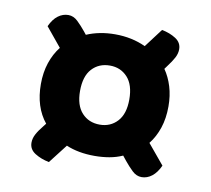

<svg xmlns="http://www.w3.org/2000/svg" viewBox="-61 -599 679 618"><g transform="rotate(10 278.5 -290.0)"><path d="M484 -292Q484 -253 473.5 -221.5Q463 -190 444 -166L498 -101Q487 -77 471.5 -65Q456 -53 438 -53Q421 -53 407 -66.5Q393 -80 380 -96L368 -111Q348 -102 325 -98Q302 -94 277 -94Q224 -94 184 -111L136 -49Q110 -54 90 -66.5Q70 -79 70 -101Q70 -115 77.5 -129Q85 -143 99 -160L106 -169Q67 -217 67 -292Q67 -330 77.5 -361.5Q88 -393 107 -417L56 -479Q67 -503 82.5 -514.5Q98 -526 116 -526Q133 -526 147 -512.5Q161 -499 174 -483L182 -473Q224 -491 275 -491Q330 -491 375 -470L421 -531Q447 -526 466.5 -513.5Q486 -501 486 -479Q486 -465 478.5 -451Q471 -437 458 -420L450 -409Q466 -386 475 -356.5Q484 -327 484 -292ZM356 -292Q356 -340 333.5 -364.5Q311 -389 276 -389Q240 -389 217.5 -364.5Q195 -340 195 -292Q195 -245 217.5 -220.5Q240 -196 276 -196Q311 -196 333.5 -220.5Q356 -245 356 -292Z"/></g></svg>

Font: Baloo Tammudu 2
Style: Bold
Weight: 700
Designer: Maithili Shingre, Omkar Shende and Ek Type
Foundry: Ek Type
Version: Version 1.640;hotconv 1.0.111;makeotfexe 2.5.65597; ttfautoh